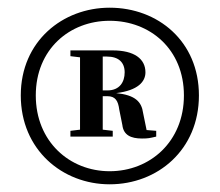

<svg xmlns="http://www.w3.org/2000/svg" viewBox="-20 -829 571 499"><path d="M73 -581C73 -701 161 -775 265 -775C370 -775 458 -701 458 -581C458 -461 370 -384 265 -384C161 -384 73 -461 73 -581ZM34 -581C34 -440 142 -350 265 -350C390 -350 497 -440 497 -581C497 -722 390 -809 265 -809C143 -809 34 -722 34 -581ZM188 -474H273V-489L247 -492V-579H259C280 -579 287 -567 290 -544L298 -504C301 -478 320 -469 349 -469C365 -469 369 -470 386 -474V-489L361 -491L352 -535C348 -565 331 -582 282 -587C339 -594 358 -617 358 -641C358 -676 329 -698 273 -698H163V-683L188 -680V-492L163 -489V-474ZM247 -682H258C288 -682 304 -667 304 -641C304 -616 291 -594 259 -594H247Z"/></svg>

Font: Noto Serif CJK SC Black
Style: Regular
Weight: 900
Designer: Ryoko NISHIZUKA 西塚涼子 (kana & ideographs); Frank Grießhammer (Latin, Greek & Cyrillic); Wenlong ZHANG 张文龙 (bopomofo); San
Foundry: Adobe
Version: Version 2.001;hotconv 1.1.0;makeotfexe 2.6.0